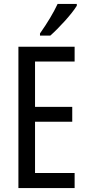

<svg xmlns="http://www.w3.org/2000/svg" viewBox="-20 -950 442 970"><path d="M368 -930H271C250 -885 220 -835 182 -781V-770H234C275 -806 343 -879 368 -921ZM357 0V-76H157V-335H345V-410H157V-639H357V-714H73V0Z"/></svg>

Font: Noto Sans UI Condensed
Style: Regular
Weight: 400
Width: 3
Designer: Monotype Design Team
Foundry: Monotype Imaging Inc.
Version: Version 1.901